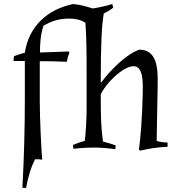

<svg xmlns="http://www.w3.org/2000/svg" viewBox="-20 -731 885 951"><path d="M439 -689C406 -700 376 -708 342 -711C213 -684 123 -600 103 -470C81 -464 68 -460 50 -453C48 -449 47 -437 47 -431L49 -429H103V-230C103 -101 99 55 91 199L109 200C119 145 135 93 154 58C165 57 178 58 189 60C185 16 177 -141 177 -230V-428C211 -428 277 -427 311 -425C314 -439 317 -453 324 -472L320 -476L178 -471C178 -516 181 -560 195 -603C235 -628 276 -639 323 -639C351 -639 379 -634 403 -618C408 -554 409 -477 409 -376V-190C409 -141 404 -63 400 -33C383 -29 357 -20 341 -13L344 6C378 2 412 0 446 0C481 0 516 3 551 8L553 -11C536 -17 507 -26 490 -30C481 -102 479 -134 479 -263C501 -314 587 -403 642 -403C691 -403 688 -318 687 -269C685 -164 676 -39 668 11L675 15C723 4 762 -2 810 -4V-25C795 -25 771 -28 756 -33L761 -314C763 -399 755 -485 670 -485C606 -464 522 -379 483 -324L479 -325C479 -510 484 -609 494 -664C510 -672 527 -682 541 -693L536 -711C502 -701 472 -694 439 -689Z"/></svg>

Font: Almendra
Style: Regular
Weight: 400
Designer: Ana Sanfelippo
Foundry: Ana Sanfelippo
Version: Version 1.003